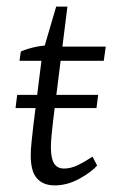

<svg xmlns="http://www.w3.org/2000/svg" viewBox="-20 -554 355 581"><path d="M32 -267H277L272 -227H27ZM145 7Q111 7 92 -14Q73 -35 73 -84Q73 -103 76 -129.5Q79 -156 81 -175L108 -391L150 -534H184L141 -191Q139 -173 136.5 -149Q134 -125 134 -109Q134 -75 143.5 -59.5Q153 -44 174 -44Q194 -44 215 -54Q236 -64 260 -80L274 -53Q255 -32 219 -12.5Q183 7 145 7ZM39 -370 43 -398Q61 -406 83 -411Q105 -416 128 -417L151 -413H300L294 -370Z"/></svg>

Font: Yrsa Light
Style: Italic
Weight: 300
Italic angle: -7.10001°
Designer: Anna Giedrys (Yrsa+Rasa design), David Brezina (Yrsa art-direction, Rasa art-direction, design)
Foundry: Rosetta Type Foundry
Version: Version 2.004